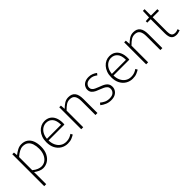

<svg xmlns="http://www.w3.org/2000/svg" viewBox="176 -1860 3275 3275"><g transform="rotate(-45 1814.0 -222.0)"><path d="M102 240V-530H142L148 -463H150Q189 -494 235 -518.5Q281 -543 330 -543Q401 -543 448.5 -509.5Q496 -476 519 -415.5Q542 -355 542 -273Q542 -183 509.5 -118.5Q477 -54 424 -20.5Q371 13 308 13Q271 13 230.5 -4.5Q190 -22 149 -52L150 46V240ZM307 -29Q361 -29 403 -59.5Q445 -90 469 -145.5Q493 -201 493 -273Q493 -338 476 -390Q459 -442 422 -471.5Q385 -501 323 -501Q284 -501 241 -478.5Q198 -456 150 -414V-97Q195 -60 236 -44.5Q277 -29 307 -29Z M902 13Q835 13 779 -20Q723 -53 690 -115Q657 -177 657 -264Q657 -329 676 -380.5Q695 -432 728 -468.5Q761 -505 802 -524Q843 -543 888 -543Q951 -543 996 -514.5Q1041 -486 1066 -431Q1091 -376 1091 -298Q1091 -289 1090.5 -279.5Q1090 -270 1088 -259H706Q707 -192 732 -140Q757 -88 801.5 -58Q846 -28 906 -28Q950 -28 984.5 -41Q1019 -54 1049 -75L1069 -38Q1037 -19 999 -3Q961 13 902 13ZM706 -298H1046Q1046 -400 1003 -451Q960 -502 888 -502Q843 -502 803.5 -478Q764 -454 738 -408.5Q712 -363 706 -298Z M1235 0V-530H1275L1281 -447H1283Q1324 -488 1367 -515.5Q1410 -543 1465 -543Q1547 -543 1586.5 -492.5Q1626 -442 1626 -340V0H1578V-334Q1578 -418 1549.5 -459.5Q1521 -501 1456 -501Q1409 -501 1370 -476Q1331 -451 1283 -401V0Z M1949 13Q1890 13 1840.5 -8.5Q1791 -30 1755 -60L1782 -95Q1816 -67 1855.5 -47.5Q1895 -28 1951 -28Q2015 -28 2047 -59Q2079 -90 2079 -133Q2079 -167 2059.5 -189Q2040 -211 2009.5 -226Q1979 -241 1948 -252Q1909 -266 1871.5 -283.5Q1834 -301 1809 -329.5Q1784 -358 1784 -403Q1784 -441 1803.5 -473Q1823 -505 1861 -524Q1899 -543 1954 -543Q1997 -543 2036.5 -527.5Q2076 -512 2105 -488L2079 -455Q2053 -475 2023 -489Q1993 -503 1953 -503Q1891 -503 1861 -473Q1831 -443 1831 -405Q1831 -376 1848.5 -356Q1866 -336 1894 -323Q1922 -310 1953 -298Q1985 -286 2015.5 -273.5Q2046 -261 2071 -243.5Q2096 -226 2111 -200.5Q2126 -175 2126 -136Q2126 -96 2105.5 -62Q2085 -28 2046 -7.5Q2007 13 1949 13Z M2468 13Q2401 13 2345 -20Q2289 -53 2256 -115Q2223 -177 2223 -264Q2223 -329 2242 -380.5Q2261 -432 2294 -468.5Q2327 -505 2368 -524Q2409 -543 2454 -543Q2517 -543 2562 -514.5Q2607 -486 2632 -431Q2657 -376 2657 -298Q2657 -289 2656.5 -279.5Q2656 -270 2654 -259H2272Q2273 -192 2298 -140Q2323 -88 2367.5 -58Q2412 -28 2472 -28Q2516 -28 2550.5 -41Q2585 -54 2615 -75L2635 -38Q2603 -19 2565 -3Q2527 13 2468 13ZM2272 -298H2612Q2612 -400 2569 -451Q2526 -502 2454 -502Q2409 -502 2369.5 -478Q2330 -454 2304 -408.5Q2278 -363 2272 -298Z M2801 0V-530H2841L2847 -447H2849Q2890 -488 2933 -515.5Q2976 -543 3031 -543Q3113 -543 3152.5 -492.5Q3192 -442 3192 -340V0H3144V-334Q3144 -418 3115.5 -459.5Q3087 -501 3022 -501Q2975 -501 2936 -476Q2897 -451 2849 -401V0Z M3530 13Q3480 13 3451.5 -6.5Q3423 -26 3411.5 -62Q3400 -98 3400 -146V-489H3317V-525L3401 -530L3406 -684H3447V-530H3601V-489H3447V-141Q3447 -91 3464 -59.5Q3481 -28 3537 -28Q3552 -28 3570.5 -33Q3589 -38 3603 -45L3616 -7Q3593 1 3570 7Q3547 13 3530 13Z"/></g></svg>

Font: Noto Sans TC ExtraLight
Style: Regular
Weight: 250
Designer: Ryoko NISHIZUKA  (kana, bopomofo & ideographs); Paul D. Hunt (Latin, Greek & Cyrillic); Sandoll Communications , Soo-you
Foundry: Adobe
Version: Version 2.004-H2;hotconv 1.0.118;makeotfexe 2.5.65603